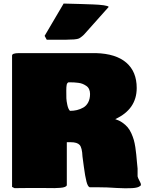

<svg xmlns="http://www.w3.org/2000/svg" viewBox="-20 -1029 802 1065"><path d="M227.5 -830.1 333 -1009.3 426.8 -1006.8Q430.7 -1006.8 442.1 -1006.3Q453.6 -1005.9 467 -1005.4Q480.5 -1004.9 496.8 -1004.4Q513.2 -1003.9 528.1 -1002.7Q543 -1001.5 555.2 -999.8Q567.4 -998 575 -995.6Q582.5 -993.2 582.5 -990.2L450.2 -841.8Q441.9 -832.5 434.3 -826.7Q426.8 -820.8 421.1 -817.4Q415.5 -814 405.8 -812.3Q396 -810.5 390.4 -810.3Q384.8 -810.1 369.4 -809.6Q354 -809.1 344.7 -808.6H239.3ZM757.8 2Q747.1 12.7 712.6 14.6Q678.2 16.6 627.9 13.7Q577.6 10.7 574.2 10.7Q541 10.7 526.4 9.8H477.5Q466.8 6.3 459.5 -22.2Q452.1 -50.8 445.1 -104.2Q438 -157.7 437.5 -161.1Q435.5 -209.5 421.9 -224.9Q408.2 -240.2 372.1 -240.2H350.6V-2Q349.6 3.9 340.3 7.8Q331.1 11.7 313.7 12.9Q296.4 14.2 283 14.4Q269.5 14.6 247.6 14.2Q225.6 13.7 220.7 13.7H150.4Q90.8 13.7 60.5 14.6Q53.7 11.7 46.9 7.8V-720.7Q46.9 -734.4 85.9 -734.4H511.7Q622.6 -731.4 680.4 -681.6Q738.3 -631.8 738.3 -541Q738.3 -422.9 619.1 -368.2Q641.1 -361.3 658.7 -349.1Q676.3 -336.9 688 -323Q699.7 -309.1 708.5 -289.6Q717.3 -270 722.2 -252.9Q727.1 -235.8 730.7 -212.4Q734.4 -189 735.8 -171.9Q737.3 -154.8 739.5 -131.1Q741.7 -107.4 743.2 -93.8V-50.8Q744.6 -43 752.2 -28.8Q759.8 -14.6 761.7 -7.8Q761.7 2 757.8 2ZM347.7 -527.3Q347.7 -498 348.1 -483.9Q348.6 -469.7 353.5 -446.8Q358.4 -423.8 368.2 -414.1Q388.7 -414.1 407 -418.5Q425.3 -422.9 442.4 -432.6Q459.5 -442.4 469.5 -461.7Q479.5 -481 479.5 -507.8Q479.5 -522.9 474.1 -534.4Q468.8 -545.9 458.5 -552.7Q448.2 -559.6 438.2 -563.7Q428.2 -567.9 413.8 -569.6Q399.4 -571.3 391.1 -571.8Q382.8 -572.3 371.1 -572.3H359.4Q352.1 -568.8 349.9 -558.6Q347.7 -548.3 347.7 -527.3Z"/></svg>

Font: Bowlby One SC
Style: Regular
Weight: 400
Width: 1
Version: Version 1.2